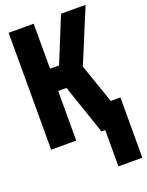

<svg xmlns="http://www.w3.org/2000/svg" viewBox="-171 -797 842 1102"><g transform="rotate(-20 250.5 -246.0)"><path d="M25 0V-714H178V-439H233L345 -714H495L359 -386L442 -146H501V222H355V0H332L229 -303H178V0Z"/></g></svg>

Font: Noto Sans Mono ExtraCondensed Black
Style: Regular
Weight: 900
Width: 2
Designer: Monotype Design Team
Foundry: Monotype Imaging Inc.
Version: Version 2.014